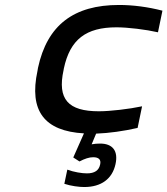

<svg xmlns="http://www.w3.org/2000/svg" viewBox="-20 -529 674 773"><path d="M133 -256 131 -244C96 -82 159 -1 318 8L275 105L300 121C321 110 339 104 355 104C378 104 388 114 383 134C378 157 361 169 330 169C310 169 278 164 251 154L239 211C266 220 299 224 319 224C388 224 432 191 445 132C457 78 433 49 383 49C372 49 359 50 349 52L367 9C420 7 477 -1 534 -14L552 -101C500 -90 424 -81 378 -81C255 -81 210 -129 236 -247L237 -253C262 -371 327 -419 449 -419C495 -419 568 -410 616 -399L634 -486C576 -501 516 -509 459 -509C277 -509 170 -428 133 -256Z"/></svg>

Font: LT Wave Mono Medium
Style: Italic
Weight: 500
Designer: Daniel Lyons
Version: Version 2.5 (Glyphs App)